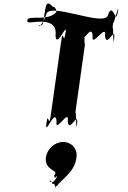

<svg xmlns="http://www.w3.org/2000/svg" viewBox="-20 -786 746 1117"><path d="M347 40C397 40 432 80 425 130C414 205 370 233 320 284C312 301 305 290 302 308C300 320 307 296 305 308C304 314 298 276 290 284C284 291 277 256 272 266C270 278 271 256 269 268C271 283 275 264 278 272C279 282 304 266 313 236C295 256 297 247 298 242C294 238 293 236 300 228C309 212 291 211 278 198C256 185 243 160 247 130C254 80 299 40 347 40ZM218 -660C242 -660 314 -658 303 -578C310 -498 372 -667 362 -596C351 -516 372 -677 361 -597C348 -507 349 -638 335 -540L276 -120C262 -22 262 -154 249 -64C238 16 261 -143 250 -63C240 9 302 -162 309 -82C298 -2 385 -162 374 -82C381 -2 440 -153 427 -63C416 17 440 -144 429 -64C419 7 426 -182 417 -120L476 -540C467 -478 476 -669 466 -597C455 -517 475 -676 464 -596C451 -506 512 -658 519 -578C508 -498 602 -658 591 -578C598 -498 656 -648 643 -558C632 -478 656 -640 645 -560C635 -489 642 -677 633 -615L640 -664C631 -602 677 -790 667 -719C656 -639 677 -801 666 -721C653 -631 638 -781 609 -701C598 -621 260 -781 249 -701C220 -621 194 -629 208 -638C231 -638 230 -639 241 -719C251 -790 268 -764 289 -746C313 -746 306 -698 309 -718C309 -720 293 -683 212 -683C142 -683 141 -681 138 -661C146 -650 176 -660 218 -660Z"/></svg>

Font: Hussar Przerywany
Style: Obl
Weight: 400
Foundry: Cannot Into Space Fonts
Version: Version 0.982